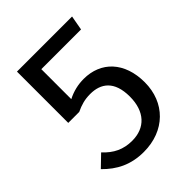

<svg xmlns="http://www.w3.org/2000/svg" viewBox="-196 -775 892 892"><g transform="rotate(-45 250.5 -328.5)"><path d="M433 -669H71V-332H143C175 -347 202 -355 238 -355C307 -355 360 -319 360 -216C360 -118 307 -63 223 -63C165 -63 122 -84 82 -127L26 -73C78 -20 139 12 224 12C363 12 456 -81 456 -214C456 -347 379 -426 266 -426C230 -426 194 -418 159 -400V-597H420Z"/></g></svg>

Font: FSans
Style: Regular
Weight: 400
Designer: Carrois Corporate & Edenspiekermann AG
Foundry: Carrois Corporate GbR & Edenspiekermann AG
Version: Version 4.106;PS 004.106;hotconv 1.0.70;makeotf.lib2.5.58329